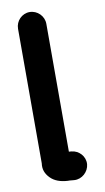

<svg xmlns="http://www.w3.org/2000/svg" viewBox="-91 -773 493 902"><g transform="rotate(-10 155.0 -322.0)"><path d="M51 -661V-19C47 8 55 31 76 52C95 71 122 81 157 83C163 83 169 83 176 84L187 85C225 88 257 57 260 22C263 -16 233 -47 198 -50L186 -51V-661C186 -698 155 -729 118 -729C81 -729 51 -698 51 -661Z"/></g></svg>

Font: Electronic
Style: UltThk
Weight: 900
Version: Version 1.011